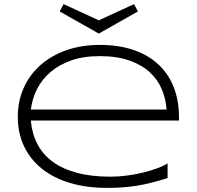

<svg xmlns="http://www.w3.org/2000/svg" viewBox="-20 -895 950 927"><path d="M789.1 -35.2Q748 -22.5 712.9 -13.4Q677.7 -4.4 643.6 1.2Q609.4 6.8 574 9.5Q538.6 12.2 496.1 12.2Q397.5 12.2 317.9 -11.7Q238.3 -35.6 182.4 -80.3Q126.5 -125 96.2 -188.5Q65.9 -252 65.9 -331.1Q65.9 -407.7 95 -471.7Q124 -535.6 176.3 -581.5Q228.5 -627.4 301.3 -652.8Q374 -678.2 461.9 -678.2Q553.2 -678.2 624.5 -653.8Q695.8 -629.4 744.6 -584Q793.5 -538.6 818.8 -473.9Q844.2 -409.2 844.2 -328.1V-313H128.9Q134.3 -250.5 160.2 -200.2Q186 -149.9 233.6 -114.7Q281.2 -79.6 350.8 -60.8Q420.4 -42 513.2 -42Q552.7 -42 593.3 -47.4Q633.8 -52.7 670.9 -61.8Q708 -70.8 738.8 -82.3Q769.5 -93.8 789.1 -106ZM784.2 -366.2Q780.8 -417.5 761.2 -464.1Q741.7 -510.7 702.9 -546.4Q664.1 -582 604.2 -603Q544.4 -624 460.9 -624Q382.3 -624 323.2 -603Q264.2 -582 223.1 -546.6Q182.1 -511.2 158.7 -464.6Q135.3 -418 128.9 -366.2ZM646 -839.8 457 -732.9 268.1 -839.8 287.1 -875 457 -796.9 627 -875Z"/></svg>

Font: Syncopate
Style: Regular
Weight: 400
Width: 7
Version: Version 001.001